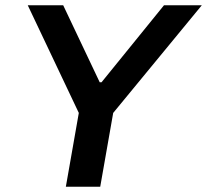

<svg xmlns="http://www.w3.org/2000/svg" viewBox="-20 -706 783 726"><path d="M229 0 278 -279 85 -686H219L357 -395H364L600 -686H743L408 -279L359 0Z"/></svg>

Font: Archivo SemiBold SemiBold
Style: Italic
Weight: 600
Italic angle: -10°
Version: Version 2.001